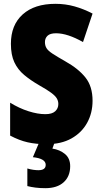

<svg xmlns="http://www.w3.org/2000/svg" viewBox="-20 -795 531 1004"><path d="M464 -268Q464 -204 435.5 -152.5Q407 -101 353.5 -71Q300 -41 223 -41Q168 -41 124 -51Q80 -61 33 -86V-258Q80 -229 128.5 -213.5Q177 -198 217 -198Q252 -198 268.5 -213Q285 -228 285 -251Q285 -267 277 -280.5Q269 -294 247.5 -310Q226 -326 185 -349Q140 -375 106.5 -403Q73 -431 55 -469.5Q37 -508 37 -566Q37 -664 98.5 -719.5Q160 -775 270 -775Q322 -775 370 -761.5Q418 -748 464 -724L414 -575Q333 -621 273 -621Q242 -621 228.5 -608Q215 -595 215 -575Q215 -557 223 -543.5Q231 -530 254.5 -514.5Q278 -499 322 -474Q390 -436 427 -389.5Q464 -343 464 -268ZM347 74Q347 127 313 158Q279 189 217 189Q189 189 165.5 186Q142 183 123 178V86Q140 91 154.5 93Q169 95 181 95Q219 95 219 67Q219 34 152 27L185 -51H266L254 -18Q293 -12 320 10.5Q347 33 347 74Z"/></svg>

Font: Noto Sans Tamil UI Condensed Black
Style: Regular
Weight: 900
Width: 3
Designer: Jelle Bosma - Monotype Design Team
Foundry: Monotype Imaging Inc.
Version: Version 2.004; ttfautohint (v1.8.4.7-5d5b)